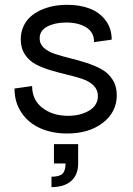

<svg xmlns="http://www.w3.org/2000/svg" viewBox="-20 -536 548 794"><path d="M257.8 16.1Q196.3 16.1 147.2 -5.4Q98.1 -26.9 69.1 -69.6Q40 -112.3 40 -169.9L112.8 -180.2Q112.8 -122.6 155.5 -89.8Q198.2 -57.1 261.2 -57.1Q312.5 -57.1 348.6 -78.6Q384.8 -100.1 384.8 -139.2Q384.8 -164.6 367.2 -182.1Q349.6 -199.7 321.5 -209.2Q293.5 -218.8 259.5 -226.8Q225.6 -234.9 191.4 -244.9Q157.2 -254.9 129.2 -269.3Q101.1 -283.7 83.5 -310.1Q65.9 -336.4 65.9 -373Q65.9 -402.3 76.7 -426.3Q87.4 -450.2 106 -466.8Q124.5 -483.4 149.4 -494.6Q174.3 -505.9 201.7 -511Q229 -516.1 258.8 -516.1Q310.1 -516.1 350.6 -500.7Q391.1 -485.4 416.5 -452.1Q441.9 -418.9 441.9 -372.1L369.1 -361.8Q369.1 -402.8 336.4 -422.9Q303.7 -442.9 253.9 -442.9Q208 -442.9 176 -426.5Q144 -410.2 144 -377Q144 -354 161.6 -338.1Q179.2 -322.3 207.3 -313Q235.4 -303.7 269.3 -295.4Q303.2 -287.1 337.4 -276.1Q371.6 -265.1 399.7 -249.8Q427.7 -234.4 445.3 -207Q462.9 -179.7 462.9 -142.1Q462.9 -72.8 405.5 -28.3Q348.1 16.1 257.8 16.1ZM192.9 194.8Q225.1 194.8 238 182.9Q251 170.9 251 140.1H203.1V60.1H303.2V140.1Q303.2 187 274.4 212.4Q245.6 237.8 192.9 237.8Z"/></svg>

Font: Uncut Sans
Style: Regular
Weight: 400
Designer: Kasper Nordkvist
Foundry: UNCUT.wtf
Version: Version 1.304;Glyphs 3.2 (3246)